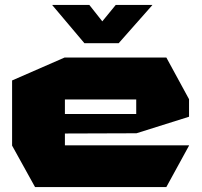

<svg xmlns="http://www.w3.org/2000/svg" viewBox="-20 -758 819 778"><path d="M122 0 29 -168V-169H746V-168L654 0ZM29 -169V-432L242 -525H243V-169ZM243 -217V-296H532V-218ZM243 -355V-525H654L746 -356V-355ZM532 -218V-355H746V-285L533 -218ZM322 -583 192 -737V-738H342L444 -609ZM322 -583 449 -738H597V-737L461 -583Z"/></svg>

Font: Foldit ExtraBold
Style: Regular
Weight: 800
Version: Version 1.003